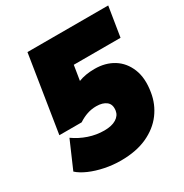

<svg xmlns="http://www.w3.org/2000/svg" viewBox="-166 -836 937 978"><g transform="rotate(-30 302.5 -346.5)"><path d="M267 12Q220 12 173.5 2.5Q127 -7 89 -23.5Q51 -40 28 -61L97 -220Q135 -193 179.5 -178Q224 -163 270 -163Q314 -163 340 -179Q366 -195 370 -222Q375 -257 354 -274Q333 -291 295 -291Q267 -291 241.5 -282.5Q216 -274 190 -257H59L130 -705H605L577 -531H302L288 -444Q328 -460 383 -460Q446 -460 493 -431Q540 -402 562.5 -346.5Q585 -291 572 -213Q562 -149 524 -98Q486 -47 421.5 -17.5Q357 12 267 12Z"/></g></svg>

Font: Winston Black
Style: Italic
Weight: 900
Italic angle: -9°
Designer: Original fonts by Vernon Adams / Changes by Cristiano Sobral
Foundry: VOriginal fonts by Vernon Adams / Changes by Cristiano Sobral
Version: Version 2.503;July 17, 2020;FontCreator 13.0.0.2655 64-bit